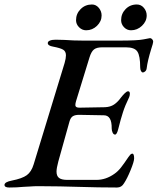

<svg xmlns="http://www.w3.org/2000/svg" viewBox="-60 -831 703 856"><path d="M-40 -7Q-39 -20 -7 -26Q39 -35 59.5 -50Q80 -65 90 -98L228 -550Q234 -571 234 -584Q234 -602 221.5 -609.5Q209 -617 177 -623Q153 -627 153 -639Q153 -646 162.5 -650Q172 -654 188 -654L228 -653Q267 -650 311 -650H473Q554 -650 580 -655.5Q606 -661 609 -661Q614 -661 618.5 -656Q623 -651 623 -645Q623 -639 614 -612Q598 -560 594 -527Q593 -518 587.5 -513Q582 -508 577 -508Q572 -508 568.5 -514.5Q565 -521 565 -531Q565 -582 552.5 -601Q540 -620 502 -620H395Q371 -620 359 -610.5Q347 -601 339 -575L279 -380Q276 -370 276 -363Q276 -350 296 -351L408 -353Q432 -354 448.5 -365Q465 -376 480 -397Q487 -406 496 -415Q505 -424 511 -424Q519 -424 519 -413Q519 -406 516 -398Q497 -359 488 -330Q479 -303 467 -255Q461 -231 453 -231Q446 -231 442 -240Q438 -249 438 -258Q439 -317 403 -317L293 -319Q275 -319 265 -313Q255 -307 250 -290L200 -111Q192 -81 192 -66Q192 -46 203.5 -37.5Q215 -29 240 -29H370Q412 -29 450 -56Q466 -67 480 -85Q494 -103 512 -130Q516 -136 520.5 -141Q525 -146 530 -146Q538 -146 538 -125Q538 -111 522.5 -73Q507 -35 493 -14Q482 5 462 5Q381 5 286 2Q252 1 206.5 0Q161 -1 109 -1Q93 -1 73.5 0.5Q54 2 45 2Q15 5 -19 5Q-40 5 -40 -7ZM279 -741Q279 -770 299.5 -790.5Q320 -811 350 -811Q368 -811 380.5 -796Q393 -781 393 -762Q393 -736 372.5 -716Q352 -696 324 -696Q306 -696 292.5 -709.5Q279 -723 279 -741ZM480 -741Q480 -770 500 -790.5Q520 -811 550 -811Q569 -811 581.5 -796Q594 -781 594 -762Q594 -736 573 -716Q552 -696 524 -696Q506 -696 493 -709.5Q480 -723 480 -741Z"/></svg>

Font: EB Garamond Medium
Style: Italic
Weight: 500
Italic angle: -17.2°
Designer: Georg Duffner and Octavio Pardo
Foundry: Georg Duffner
Version: Version 1.000